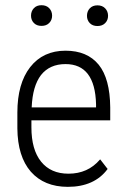

<svg xmlns="http://www.w3.org/2000/svg" viewBox="-20 -705 483 734"><path d="M347.2 -306.6Q343.3 -460 230.5 -460Q169.9 -460 136.7 -418Q104.5 -376 101.1 -294.4H347.2ZM239.3 9.3Q148.9 9.3 97.7 -48.8Q47.4 -106.9 46.4 -213.9V-274.9Q46.4 -385.3 95.2 -448.2Q144.5 -511.2 230.5 -511.2Q313.5 -511.2 357.4 -457.5Q400.4 -404.3 401.4 -294.4V-246.1V-245.1H399.9H100.1V-218.3Q100.1 -132.8 137.2 -86.9Q174.3 -41 241.7 -41Q315.9 -41 361.8 -94.7L362.8 -95.7L363.8 -94.7L390.6 -60.1L391.6 -59.6L391.1 -58.6Q366.2 -24.9 328.1 -7.8Q290 9.3 239.3 9.3ZM312.5 -644.5Q312.5 -661.6 323.2 -673.1Q334 -684.6 352.5 -684.6Q371.1 -684.6 382.1 -673.1Q393.1 -661.6 393.1 -644.5Q393.1 -627.9 382.1 -616.7Q371.1 -605.5 352.5 -605.5Q334 -605.5 323.2 -616.7Q312.5 -627.9 312.5 -644.5ZM98.6 -645Q98.6 -662.1 109.4 -673.6Q120.1 -685.1 138.7 -685.1Q157.2 -685.1 168.2 -673.6Q179.2 -662.1 179.2 -645Q179.2 -628.4 168.2 -617.2Q157.2 -606 138.7 -606Q120.1 -606 109.4 -617.2Q98.6 -628.4 98.6 -645Z"/></svg>

Font: MAUL Condensed Light
Style: Light
Weight: 300
Designer: MAUL
Version: Version 2.137; 2017; ttfautohint (v1.8.3)